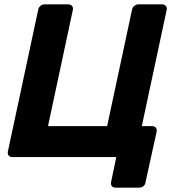

<svg xmlns="http://www.w3.org/2000/svg" viewBox="-20 -720 807 880"><path d="M509 140Q498 140 492.5 133Q487 126 489 115L513 0H35Q25 0 19.5 -7.5Q14 -15 16 -25L155 -675Q157 -686 165.5 -693Q174 -700 184 -700H293Q304 -700 310 -693Q316 -686 314 -675L200 -142H471L585 -675Q587 -686 595.5 -693Q604 -700 614 -700H723Q734 -700 740 -693Q746 -686 744 -675L630 -142H677Q688 -142 694 -135Q700 -128 698 -117L647 115Q646 126 637.5 133Q629 140 618 140Z"/></svg>

Font: Rubik SemiBold
Style: Italic
Weight: 600
Italic angle: -12°
Designer: Hubert and Fischer
Foundry: Hubert and Fischer
Version: Version 2.300;gftools[0.9.30]